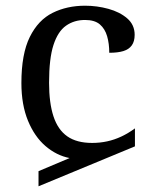

<svg xmlns="http://www.w3.org/2000/svg" viewBox="-20 -566 543 673"><path d="M115 87V34L224 -12Q178 -21 139.5 -54Q101 -87 78 -143Q55 -199 55 -275Q55 -377 84.5 -436.5Q114 -496 164.5 -521Q215 -546 278 -546Q320 -546 360 -535Q400 -524 426 -501.5Q452 -479 452 -444Q452 -421 442 -407Q432 -393 412.5 -387Q393 -381 363 -381Q363 -413 355.5 -439Q348 -465 330 -480.5Q312 -496 278 -496Q240 -496 211.5 -476Q183 -456 167.5 -408.5Q152 -361 152 -276Q152 -205 167.5 -158Q183 -111 216 -88Q249 -65 303 -65Q330 -65 355.5 -70.5Q381 -76 405.5 -87.5Q430 -99 453 -116V-53Z"/></svg>

Font: Noto Serif Georgian
Style: Regular
Weight: 400
Designer: Monotype Design Team, Akaki Razmadze
Foundry: Google LLC
Version: Version 2.002